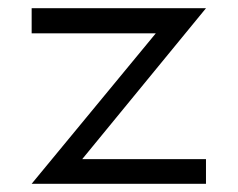

<svg xmlns="http://www.w3.org/2000/svg" viewBox="-20 -496 580 467"><path d="M57 -476H481L180 -109H481V-49H57L359 -415H57Z"/></svg>

Font: ibm3270
Style: Regular
Weight: 400
Monospace: yes
Version: Version 2.0.3